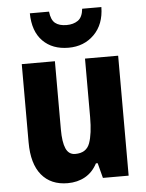

<svg xmlns="http://www.w3.org/2000/svg" viewBox="-55 -823 669 877"><g transform="rotate(-5 279.5 -384.0)"><path d="M500 -550V0H382L364 -69H356Q335 -29 300 -9.5Q265 10 220 10Q143 10 100.5 -41.5Q58 -93 58 -191V-550H210V-237Q210 -179 223 -149.5Q236 -120 266 -120Q317 -120 332.5 -162.5Q348 -205 348 -282V-550ZM443 -778Q442 -699 395.5 -652.5Q349 -606 278 -606Q204 -606 160 -650.5Q116 -695 115 -778H203Q207 -740 225.5 -725Q244 -710 278 -710Q309 -710 330 -724.5Q351 -739 355 -778Z"/></g></svg>

Font: Noto Sans Arabic Cond ExtBd
Style: Regular
Weight: 800
Width: 3
Designer: Monotype Design Team, Nadine Chahine, Nizar Qandah and Khaled Hosny
Foundry: Monotype Imaging Inc.
Version: Version 2.012; ttfautohint (v1.8.4.7-5d5b)